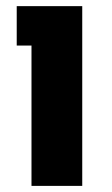

<svg xmlns="http://www.w3.org/2000/svg" viewBox="-20 -608 367 628"><path d="M83 0V-459H34.7V-587.9H249V0Z"/></svg>

Font: Heebo ExtraBold
Style: Regular
Weight: 800
Designer: Oded Ezer
Foundry: Ezer Type House
Version: Version 3.100